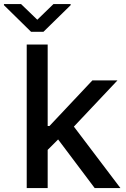

<svg xmlns="http://www.w3.org/2000/svg" viewBox="-64 -953 640 973"><path d="M71.4 0V-727.3H177.6V-314.6H186.8L404.1 -545.5H531.2L310.4 -311.4L546.2 0H415.8L230.5 -246.4L177.6 -193.5V0ZM42.6 -932.5 125 -853 207 -932.5H294V-926.8L156.2 -791.9H93.4L-44 -926.8V-932.5Z"/></svg>

Font: Inter UI Medium
Style: Regular
Weight: 500
Designer: Rasmus Andersson
Foundry: rsms
Version: 3.2;8d6f07862